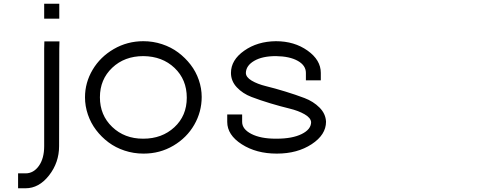

<svg xmlns="http://www.w3.org/2000/svg" viewBox="-20 -804 2626 1030"><path d="M257 -704H217V-784H257H258H298V-704H258ZM217 -543 218 -582H299L298 -542L297 -20Q297 68 243 137Q189 206 117 206H77V126H117Q160 126 188.5 86Q217 46 217 -20Z M436 -282Q436 -361 477 -430Q518 -499 590.5 -541Q663 -583 749 -583Q801 -583 849.5 -567Q898 -551 936 -522.5Q974 -494 1002.5 -457Q1031 -420 1046.5 -375Q1062 -330 1062 -284Q1062 -204 1022 -134.5Q982 -65 910 -22.5Q838 20 751 20Q750 20 749 20Q697 20 648.5 4Q600 -12 562 -40.5Q524 -69 495.5 -106.5Q467 -144 451.5 -189.5Q436 -235 436 -282ZM747 -60Q748 -60 749 -60Q849 -60 915.5 -121.5Q982 -183 982 -280Q982 -377 916.5 -439.5Q851 -502 749 -503Q648 -503 582 -440.5Q516 -378 516 -282Q516 -186 582 -123Q648 -60 747 -60Z M1701 -413V-373H1621V-413Q1621 -453 1577.5 -477.5Q1534 -502 1460 -503Q1387 -503 1343.5 -477.5Q1300 -452 1299 -413Q1299 -390 1330 -371.5Q1361 -353 1408 -341.5Q1455 -330 1510.5 -313Q1566 -296 1613.5 -278Q1661 -260 1694 -227Q1727 -194 1729 -151Q1729 -81 1652 -30.5Q1575 20 1466 20Q1465 20 1464 20Q1355 20 1277 -30Q1199 -80 1199 -150V-190H1279V-150Q1279 -111 1328.5 -85.5Q1378 -60 1459 -60Q1462 -60 1464 -60Q1548 -60 1598.5 -85Q1649 -110 1649 -149Q1647 -172 1614 -191Q1581 -210 1533.5 -221.5Q1486 -233 1431 -249.5Q1376 -266 1329 -284Q1282 -302 1250.5 -335.5Q1219 -369 1219 -413Q1219 -482 1290 -532Q1361 -582 1460 -583Q1559 -583 1630 -532.5Q1701 -482 1701 -413Z"/></svg>

Font: Nordica Advanced
Style: RegularExtended
Weight: 300
Version: Version 1.07